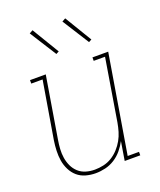

<svg xmlns="http://www.w3.org/2000/svg" viewBox="-141 -843 782 939"><g transform="rotate(-20 250.0 -373.5)"><path d="M194 8Q168 8 143 1Q118 -6 99.5 -22Q81 -38 69.5 -61Q58 -84 54 -109Q50 -134 51 -160.5Q52 -187 56 -213L106 -512H47V-530H129L76 -210Q72 -187 70.5 -163Q69 -139 72.5 -116.5Q76 -94 85.5 -73.5Q95 -53 111.5 -38Q128 -23 150 -16.5Q172 -10 196 -10Q218 -10 241 -15Q264 -20 284.5 -32.5Q305 -45 321.5 -63Q338 -81 349.5 -101.5Q361 -122 367.5 -144Q374 -166 378 -189L431 -512H372V-530H454L369 -18H428V0H347L363 -98Q351 -75 333.5 -54Q316 -33 293 -18.5Q270 -4 244.5 2Q219 8 194 8ZM382 -606 294 -745 312 -755 397 -614ZM212 -606 124 -745 142 -755 227 -614Z"/></g></svg>

Font: Iosevka Curly Slab ThObl
Style: Regular
Weight: 100
Italic angle: -9°
Monospace: yes
Designer: Belleve Invis
Foundry: Belleve Invis
Version: Version 11.0.0; ttfautohint (v1.8.3)